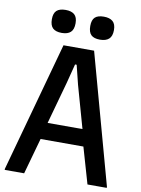

<svg xmlns="http://www.w3.org/2000/svg" viewBox="-100 -1003 783 1069"><g transform="rotate(10 291.5 -468.0)"><path d="M3 -6 205 -740H378L580 -6V0H471L412 -204H170L113 0H3ZM390 -299 323 -537 296 -646H287L259 -537L193 -299ZM183 -806Q149 -806 132.5 -821.5Q116 -837 116 -872Q116 -906 132.5 -921Q149 -936 183 -936Q216 -936 233 -921Q250 -906 250 -872Q250 -837 233 -821.5Q216 -806 183 -806ZM399 -806Q365 -806 349 -821.5Q333 -837 333 -872Q333 -906 349 -921Q365 -936 399 -936Q432 -936 449.5 -921Q467 -906 467 -872Q467 -837 449.5 -821.5Q432 -806 399 -806Z"/></g></svg>

Font: Encode Sans Compressed
Style: SemiBold
Weight: 600
Designer: Pablo Impallari, Andres Torresi
Foundry: Pablo Impallari, Andres Torresi
Version: Version 1.000; ttfautohint (v1.00) -l 8 -r 50 -G 200 -x 14 -